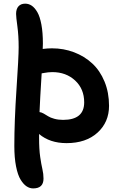

<svg xmlns="http://www.w3.org/2000/svg" viewBox="-20 -737 661 1060"><path d="M163.1 303.2Q144 303.2 126.7 291.7Q109.4 280.3 93.8 254.9Q78.1 229.5 68.6 181.6Q59.1 133.8 59.1 68.8Q59.1 -67.4 71 -244.4Q83 -421.4 83 -476.1Q83 -540 75.9 -592Q68.8 -644 68.8 -660.2Q68.8 -687.5 82 -702.1Q95.2 -716.8 119.1 -716.8Q138.7 -716.8 155.3 -705.6Q171.9 -694.3 186 -670.2Q200.2 -646 208.5 -601.6Q216.8 -557.1 216.8 -496.1Q216.8 -476.6 215.8 -466.8Q242.2 -470.2 267.1 -470.2Q331.5 -470.2 388.7 -448.5Q445.8 -426.8 489 -387Q532.2 -347.2 557.1 -286.6Q582 -226.1 582 -152.8Q582 -62.5 518.3 -4.6Q454.6 53.2 347.2 53.2Q255.4 53.2 195.8 2.9V23.9Q195.8 87.4 201.9 129.2Q208 170.9 214.1 197Q220.2 223.1 220.2 249Q220.2 303.2 163.1 303.2ZM269 -338.9Q256.3 -338.9 245.6 -337.6Q234.9 -336.4 224.9 -334.5Q214.8 -332.5 210 -332Q200.7 -182.6 198.2 -118.2Q208.5 -117.2 221.4 -109.9Q234.4 -102.5 246.1 -95Q257.8 -87.4 279.8 -81.3Q301.8 -75.2 328.1 -75.2Q444.8 -75.2 444.8 -171.9Q444.8 -246.1 394.8 -292.5Q344.7 -338.9 269 -338.9Z"/></svg>

Font: Shantell Sans Irregular Bouncy
Style: Regular
Weight: 600
Designer: Stephen Nixon, Anya Danilova, Shantell Martin
Foundry: Arrow Type
Version: Version 1.006;[9816181b4]